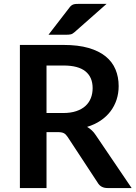

<svg xmlns="http://www.w3.org/2000/svg" viewBox="-20 -950 685 970"><path d="M299 -379Q337 -379 365.2 -388.5Q393.5 -398 411.8 -414.8Q430 -431.5 439 -454.5Q448 -477.5 448 -505Q448 -560 411.8 -589.5Q375.5 -619 301 -619H215V-379ZM645 0H523.5Q489 0 473.5 -27L321.5 -258.5Q313 -271.5 302.8 -277Q292.5 -282.5 272.5 -282.5H215V0H80.5V-723H301Q374.5 -723 427.2 -707.8Q480 -692.5 513.8 -665Q547.5 -637.5 563.5 -599.2Q579.5 -561 579.5 -515Q579.5 -478.5 568.8 -446Q558 -413.5 537.8 -387Q517.5 -360.5 487.8 -340.5Q458 -320.5 420 -309Q433 -301.5 444 -291.2Q455 -281 464 -267ZM518.5 -930.5 356.5 -787.5Q346.5 -778.5 337.5 -776.5Q328.5 -774.5 314.5 -774.5H225L329.5 -910Q334.5 -917 339.5 -921.2Q344.5 -925.5 350.5 -927.5Q356.5 -929.5 363.8 -930Q371 -930.5 381 -930.5Z"/></svg>

Font: LatoLatin
Style: Bold
Weight: 700
Designer: Lukasz Dziedzic with Adam Twardoch and Botio Nikoltchev
Foundry: tyPoland Lukasz Dziedzic
Version: Version 2.015; 2015-08-06; http://www.latofonts.com/